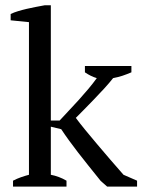

<svg xmlns="http://www.w3.org/2000/svg" viewBox="-20 -692 540 712"><path d="M294.9 -447.3H467.3V-423.8Q450.2 -416.5 434.1 -411.1Q418 -405.8 399.4 -402.3Q385.7 -384.8 366.7 -364Q347.7 -343.3 328.1 -323Q308.6 -302.7 290.8 -284.7Q272.9 -266.6 261.2 -254.9Q274.4 -236.8 295.2 -211.4Q315.9 -186 340.1 -157.5Q364.3 -128.9 389.6 -99.4Q415 -69.8 438 -43.9L488.3 -22V0H377.4L353.5 -21Q329.6 -50.8 308.6 -76.9Q287.6 -103 269.5 -126.5Q251.5 -149.9 235.8 -171.4Q220.2 -192.9 207 -212.9L168.5 -222.2V-43.9Q183.6 -41 198 -35.6Q212.4 -30.3 226.6 -22V0H28.3V-22Q43.5 -29.8 58.1 -34.9Q72.8 -40 87.4 -43.9V-609.9L19.5 -616.7V-640.1Q31.7 -646 47.1 -650.6Q62.5 -655.3 79.3 -659.2Q96.2 -663.1 113 -666.3Q129.9 -669.4 145.5 -672.4H168.5V-245.1H201.2Q215.8 -261.2 234.4 -280.8Q252.9 -300.3 271.7 -321Q290.5 -341.8 308.1 -362.8Q325.7 -383.8 338.9 -402.3Q316.9 -408.7 294.9 -423.8Z"/></svg>

Font: PT Astra Serif
Style: Regular
Weight: 400
Designer: A.Korolkova, I. Chaeva
Foundry: ParaType Ltd
Version: Version 1.002